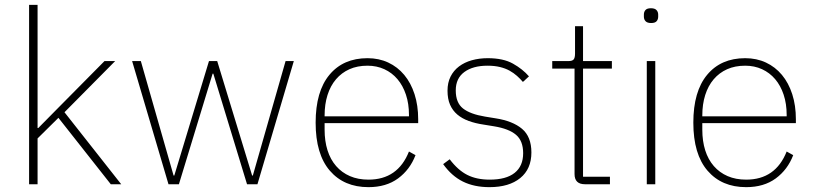

<svg xmlns="http://www.w3.org/2000/svg" viewBox="-20 -760 3360 792"><path d="M100 -740H135V-232H138L218 -313L411 -508H455L246 -297L480 0H437L221 -274L135 -189V0H100Z M525 -508H561L696 -36H699L842 -508H876L1020 -36H1023L1158 -508H1192L1042 0H999L860 -456H857L718 0H675Z M1500 12Q1399 12 1340.5 -56Q1282 -124 1282 -254Q1282 -383 1339 -451.5Q1396 -520 1496 -520Q1543 -520 1581.5 -502Q1620 -484 1647.5 -451Q1675 -418 1690 -371.5Q1705 -325 1705 -268V-252H1319V-225Q1319 -178 1331 -140Q1343 -102 1366.5 -75Q1390 -48 1423.5 -33.5Q1457 -19 1500 -19Q1621 -19 1667 -135L1694 -120Q1671 -60 1622 -24Q1573 12 1500 12ZM1496 -489Q1454 -489 1421.5 -474.5Q1389 -460 1366 -433Q1343 -406 1331 -368Q1319 -330 1319 -284V-280H1667V-286Q1667 -332 1654.5 -369.5Q1642 -407 1619.5 -433.5Q1597 -460 1565.5 -474.5Q1534 -489 1496 -489Z M1999 12Q1936 12 1889.5 -11Q1843 -34 1808 -83L1835 -103Q1869 -58 1907.5 -38.5Q1946 -19 2000 -19Q2068 -19 2103 -47Q2138 -75 2138 -128Q2138 -179 2108.5 -204Q2079 -229 2018 -239L1975 -246Q1941 -251 1913.5 -261Q1886 -271 1866.5 -287.5Q1847 -304 1836.5 -328Q1826 -352 1826 -386Q1826 -419 1838.5 -444Q1851 -469 1873.5 -486Q1896 -503 1926.5 -511.5Q1957 -520 1992 -520Q2056 -520 2096 -497.5Q2136 -475 2162 -445L2137 -422Q2126 -435 2112.5 -447Q2099 -459 2082 -468.5Q2065 -478 2042.5 -483.5Q2020 -489 1991 -489Q1931 -489 1895.5 -463Q1860 -437 1860 -387Q1860 -336 1890 -312.5Q1920 -289 1981 -279L2024 -272Q2095 -261 2133.5 -228.5Q2172 -196 2172 -131Q2172 -63 2126 -25.5Q2080 12 1999 12Z M2393 0Q2350 0 2350 -42V-477H2258V-508H2324Q2341 -508 2346.5 -515Q2352 -522 2352 -539V-652H2385V-508H2504V-477H2385V-31H2496V0Z M2666 -665Q2650 -665 2643 -672.5Q2636 -680 2636 -691V-700Q2636 -711 2642.5 -718.5Q2649 -726 2665 -726Q2681 -726 2688 -718.5Q2695 -711 2695 -700V-691Q2695 -680 2688.5 -672.5Q2682 -665 2666 -665ZM2648 -508H2683V0H2648Z M3058 12Q2957 12 2898.5 -56Q2840 -124 2840 -254Q2840 -383 2897 -451.5Q2954 -520 3054 -520Q3101 -520 3139.5 -502Q3178 -484 3205.5 -451Q3233 -418 3248 -371.5Q3263 -325 3263 -268V-252H2877V-225Q2877 -178 2889 -140Q2901 -102 2924.5 -75Q2948 -48 2981.5 -33.5Q3015 -19 3058 -19Q3179 -19 3225 -135L3252 -120Q3229 -60 3180 -24Q3131 12 3058 12ZM3054 -489Q3012 -489 2979.5 -474.5Q2947 -460 2924 -433Q2901 -406 2889 -368Q2877 -330 2877 -284V-280H3225V-286Q3225 -332 3212.5 -369.5Q3200 -407 3177.5 -433.5Q3155 -460 3123.5 -474.5Q3092 -489 3054 -489Z"/></svg>

Font: IBM Plex Sans Hebrew ExtLt
Style: Regular
Weight: 200
Designer: Mike Abbink, Paul van der Laan, Pieter van Rosmalen, Yanek Iontef
Foundry: Bold Monday
Version: Version 1.3